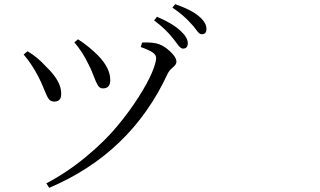

<svg xmlns="http://www.w3.org/2000/svg" viewBox="-20 -859 1540 924"><path d="M860.4 -625Q855.5 -625 849.6 -629.4Q843.8 -633.8 839.8 -638.7Q835.9 -643.6 827.6 -654.8Q819.3 -666 813.5 -672.9Q779.3 -717.8 721.7 -760.7L735.4 -778.3Q809.6 -747.1 848.6 -710.9Q883.8 -678.7 883.8 -651.4Q883.8 -625 860.4 -625ZM951.2 -694.3Q943.4 -694.3 937.5 -699.7Q931.6 -705.1 921.4 -719.2Q911.1 -733.4 903.3 -741.2Q863.3 -787.1 809.6 -822.3L823.2 -838.9Q899.4 -812.5 935.5 -782.2Q973.6 -751 973.6 -719.7Q973.6 -694.3 951.2 -694.3ZM406.2 -548.8Q377.9 -608.4 337.9 -655.3L355.5 -669.9Q407.2 -636.7 452.1 -591.8Q510.7 -531.2 510.7 -473.6Q510.7 -433.6 475.6 -433.6Q460 -433.6 451.2 -447.8Q442.4 -461.9 430.2 -494.6Q418 -527.3 406.2 -548.8ZM165 -489.3Q133.8 -549.8 93.8 -596.7L112.3 -612.3Q157.2 -586.9 202.1 -538.1Q274.4 -468.8 274.4 -410.2Q276.4 -370.1 241.2 -370.1Q224.6 -370.1 215.3 -381.8Q206.1 -393.6 191.9 -429.7Q177.7 -465.8 165 -489.3ZM787.1 -504.9Q610.4 -122.1 216.8 44.9L203.1 23.4Q304.7 -30.3 394.5 -105Q484.4 -179.7 543.9 -251.5Q603.5 -323.2 647.5 -392.6Q691.4 -461.9 711.4 -509.8Q731.4 -557.6 731.4 -580.1Q731.4 -594.7 714.8 -606.4Q698.2 -618.2 657.2 -632.8L664.1 -654.3Q702.1 -656.2 731.4 -650.4Q763.7 -643.6 796.4 -613.8Q829.1 -584 829.1 -561.5Q829.1 -548.8 811.5 -534.2Q793.9 -519.5 787.1 -504.9Z"/></svg>

Font: Bpmf Zihi Serif Regular
Style: Regular
Weight: 400
Foundry: But Ko
Version: Version 1.320